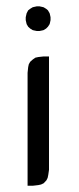

<svg xmlns="http://www.w3.org/2000/svg" viewBox="-20 -592 253 612"><path d="M62 -527.8V-537.1L64 -545.9L64.9 -549.8L69.8 -559.1L76.2 -564L84 -568.8L87.9 -569.8L97.2 -571.8H106L115.2 -569.8L119.1 -568.8L127 -564L132.8 -559.1L138.2 -549.8L139.2 -545.9L141.1 -537.1V-527.8L139.2 -519L138.2 -515.1L132.8 -506.8L127 -501L119.1 -496.1L115.2 -495.1L106 -493.2H97.2L87.9 -495.1L84 -496.1L76.2 -501L69.8 -506.8L64.9 -515.1L64 -519ZM67.9 0V-359.9L69.8 -377.9L71.8 -387.2L76.2 -395L85 -402.8L92.8 -408.2L102.1 -410.2L119.1 -412.1H136.2V-50.8L133.8 -34.2L131.8 -24.9L127.9 -17.1L119.1 -7.8L110.8 -3.9L102.1 -2L85 0Z"/></svg>

Font: Petahja
Style: Regular
Weight: 400
Designer: T. Christopher White
Version: Version 1.1